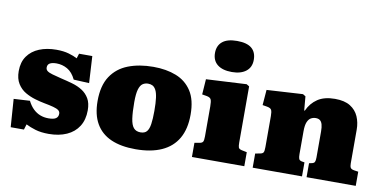

<svg xmlns="http://www.w3.org/2000/svg" viewBox="-75 -1009 2479 1242"><g transform="rotate(10 1164.0 -388.0)"><path d="M47 14 34 -170 140 -176Q156 -144 177 -124Q198 -104 223 -94.5Q248 -85 277 -85Q312 -85 326.5 -95.5Q341 -106 341 -126Q341 -140 330 -148.5Q319 -157 295 -163.5Q271 -170 233 -177Q206 -182 172 -192Q138 -202 107 -220Q76 -238 55.5 -270.5Q35 -303 35 -353Q35 -412 63 -451.5Q91 -491 140 -511Q189 -531 252 -531Q299 -531 333.5 -521Q368 -511 390 -499L400 -531H487L497 -355L395 -360Q373 -406 339.5 -425Q306 -444 268 -444Q240 -444 224.5 -435.5Q209 -427 209 -407Q209 -393 220 -384.5Q231 -376 254 -369.5Q277 -363 313 -354Q352 -345 389 -334.5Q426 -324 455 -305.5Q484 -287 501.5 -257Q519 -227 519 -180Q519 -118 491.5 -74.5Q464 -31 413.5 -8.5Q363 14 296 14Q245 14 208.5 3Q172 -8 145 -22L134 14Z M866 14Q770 14 704.5 -15Q639 -44 605 -103Q571 -162 571 -251Q571 -352 611.5 -413.5Q652 -475 724 -503Q796 -531 889 -531Q974 -531 1039 -505.5Q1104 -480 1141.5 -422.5Q1179 -365 1179 -268Q1179 -174 1143 -111.5Q1107 -49 1037 -17.5Q967 14 866 14ZM879 -99Q907 -99 920.5 -115Q934 -131 939 -164.5Q944 -198 944 -251Q944 -304 939.5 -337Q935 -370 925.5 -387.5Q916 -405 903.5 -411.5Q891 -418 874 -418Q854 -418 838.5 -407.5Q823 -397 814.5 -368.5Q806 -340 806 -285Q806 -219 812 -177.5Q818 -136 834 -117.5Q850 -99 879 -99Z M1235 0V-93L1269 -99Q1285 -102 1290 -111Q1295 -120 1295 -146V-343Q1295 -376 1289 -388.5Q1283 -401 1260 -405L1230 -410L1237 -511L1502 -525L1520 -514V-146Q1520 -123 1523.5 -113Q1527 -103 1545 -99L1579 -92V0ZM1393 -586Q1332 -586 1298.5 -612.5Q1265 -639 1265 -689Q1265 -737 1297 -763.5Q1329 -790 1393 -790Q1458 -790 1489 -764Q1520 -738 1520 -688Q1520 -639 1486 -612.5Q1452 -586 1393 -586Z M1634 0V-93L1666 -99Q1682 -102 1687 -110.5Q1692 -119 1692 -146V-349Q1692 -378 1686 -389.5Q1680 -401 1657 -405L1627 -410L1635 -511L1872 -525L1890 -514L1898 -422H1902Q1925 -473 1968.5 -502Q2012 -531 2082 -531Q2145 -531 2182.5 -507.5Q2220 -484 2237 -445Q2254 -406 2254 -359V-138Q2254 -118 2259.5 -109Q2265 -100 2284 -97L2311 -93V0H1988V-92L2004 -95Q2020 -98 2024.5 -107Q2029 -116 2029 -137V-307Q2029 -336 2024 -353.5Q2019 -371 2008.5 -379Q1998 -387 1981 -387Q1964 -387 1949.5 -379Q1935 -371 1926 -350Q1917 -329 1917 -288V-139Q1917 -118 1921 -108Q1925 -98 1940 -95L1958 -92V0Z"/></g></svg>

Font: Literata Black
Style: Regular
Weight: 900
Designer: Latin by Veronika Burian and Jose Scaglione. Greek by Irene Vlachou. Cyrillic by Vera Evstafieva.
Foundry: TypeTogether
Version: Version 3.103;gftools[0.9.29]